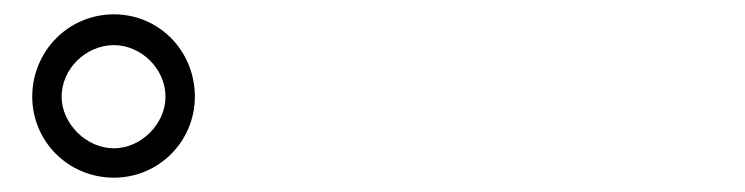

<svg xmlns="http://www.w3.org/2000/svg" viewBox="-20 -842 1040 268"><path d="M25 -707C25 -645 75 -594 139 -594C202 -594 252 -645 252 -707C252 -771 202 -822 139 -822C75 -822 25 -770 25 -707ZM66 -707C66 -746 100 -779 139 -779C177 -779 211 -746 211 -707C211 -669 177 -635 139 -635C100 -635 66 -670 66 -707Z"/></svg>

Font: Noto Sans HK DemiLight
Style: Regular
Weight: 350
Designer: Ryoko NISHIZUKA 西塚涼子 (kana, bopomofo & ideographs); Paul D. Hunt (Latin, Greek & Cyrillic); Sandoll Communications 산돌커뮤니
Foundry: Adobe
Version: Version 2.004;hotconv 1.0.118;makeotfexe 2.5.65603